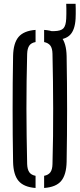

<svg xmlns="http://www.w3.org/2000/svg" viewBox="-20 -960 410 987"><path d="M162.8 6.3Q102.4 1.8 75.5 -29.9Q48.6 -61.6 47.3 -127.8Q45.9 -197.9 45.4 -265.4Q44.9 -332.9 44.9 -399.9Q44.9 -466.9 45.4 -534.4Q45.9 -601.9 47.3 -672Q48.6 -738.5 75.5 -770.2Q102.4 -801.8 162.8 -806.3V-743.8Q140.6 -740 130.6 -725.6Q120.6 -711.2 119.6 -683.3Q117.6 -613.6 116.8 -543.3Q115.9 -472.9 115.9 -402.1Q115.9 -331.2 117 -259.9Q118 -188.6 119.6 -116.5Q120.6 -88.9 130.6 -74.6Q140.6 -60.4 162.8 -56.2ZM206.8 6.3V-56.2Q229 -60.4 239.1 -74.6Q249.3 -88.9 249.8 -116.5Q251.9 -188.6 252.7 -259.9Q253.5 -331.2 253.3 -402.1Q253.1 -472.9 252.3 -543.3Q251.5 -613.6 249.8 -683.3Q249.3 -711.2 239.1 -725.2Q228.9 -739.2 206.8 -743.8V-806.3Q267.9 -802.1 294.4 -770.4Q321 -738.7 322.5 -672Q323.7 -601.7 324.3 -534Q324.9 -466.3 324.9 -399.6Q324.9 -332.8 324.3 -265.3Q323.7 -197.9 322.5 -127.8Q321 -61.4 294.4 -29.7Q267.9 2 206.8 6.3ZM258.7 -754.8Q245.2 -754.8 235.6 -757.8L234.6 -800Q241.3 -800 247.1 -800Q252.9 -800 258.7 -800Q293.7 -800.8 306.2 -814.6Q318.8 -828.5 320.4 -864.1Q320.9 -874 321.1 -888.1Q321.4 -902.2 321.1 -916.3Q320.9 -930.4 320.4 -940.3H368.6Q369.1 -930.4 369.3 -916.3Q369.6 -902.2 369.3 -888.1Q369.1 -874 368.6 -864.1Q365.3 -806.1 340 -780.4Q314.8 -754.8 258.7 -754.8Z"/></svg>

Font: Big Shoulders Stencil Display SC Thin
Style: Regular
Weight: 100
Designer: Patric King
Foundry: XO Type Co
Version: Version 2.001